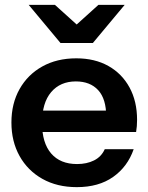

<svg xmlns="http://www.w3.org/2000/svg" viewBox="-20 -760 611 790"><path d="M296 10Q215 10 154.5 -24Q94 -58 60.5 -118Q27 -178 27 -256Q27 -334 60.5 -393.5Q94 -453 154 -486.5Q214 -520 294 -520Q370 -520 426 -488.5Q482 -457 513 -400Q544 -343 544 -267Q544 -253 543 -241Q542 -229 540 -217H105V-305H443L417 -281Q417 -353 384 -389Q351 -425 292 -425Q228 -425 190.5 -381Q153 -337 153 -254Q153 -172 190.5 -128.5Q228 -85 297 -85Q337 -85 367 -100Q397 -115 411 -146H530Q505 -74 445.5 -32Q386 10 296 10ZM229 -583 98 -740H206L350 -610H241L385 -740H493L362 -583Z"/></svg>

Font: Instrument Sans SemiBold
Style: Regular
Weight: 600
Designer: Rodrigo Fuenzalida
Foundry: fragTYPE
Version: Version 1.000;gftools[0.9.28]